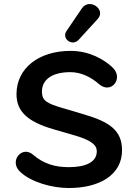

<svg xmlns="http://www.w3.org/2000/svg" viewBox="-20 -936 667 966"><path d="M327 10C476 10 594 -53 594 -180C594 -280 531 -323 401 -361L293 -393C215 -416 191 -430 191 -475C191 -537 244 -573 334 -573C388 -573 438 -548 478 -513C538 -460 603 -540 548 -595C503 -638 429 -680 335 -680C175 -680 63 -593 63 -462C63 -374 121 -323 248 -286L358 -254C440 -230 467 -206 467 -175C467 -119 409 -95 326 -95C256 -95 200 -112 147 -157C91 -207 22 -124 83 -70C137 -20 240 10 327 10ZM376 -736 472 -841C515 -888 430 -949 392 -894L314 -779C289 -742 343 -700 376 -736Z"/></svg>

Font: SN Pro SemiBold
Style: Regular
Weight: 600
Designer: Tobias Whetton
Foundry: Supernotes
Version: Version 1.003;Glyphs 3.3 (3324)